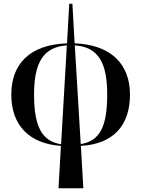

<svg xmlns="http://www.w3.org/2000/svg" viewBox="-20 -780 763 1037"><path d="M296 237H430L417 8C591 -2 682 -101 682 -269C682 -431 583 -538 383 -546L371 -760H354L342 -546C139 -539 41 -433 41 -269C41 -102 139 -4 309 8ZM164 -269C164 -441 213 -526 341 -535L310 -1C205 -17 164 -99 164 -269ZM559 -269C559 -100 521 -18 416 -2L384 -535C513 -526 559 -439 559 -269Z"/></svg>

Font: Noto Serif Display SemiCondensed SemiBold
Style: Regular
Weight: 600
Width: 4
Designer: Monotype Design Team
Foundry: Monotype Imaging Inc.
Version: Version 2.009